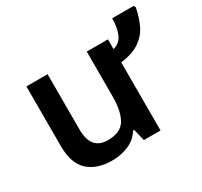

<svg xmlns="http://www.w3.org/2000/svg" viewBox="-135 -802 1038 989"><g transform="rotate(-30 384.5 -307.5)"><path d="M769 -614Q759 -562 739 -518Q719 -474 677 -444Q635 -414 562 -405V0H463L446 -70H439Q413 -28 367.5 -9Q322 10 272 10Q180 10 128.5 -37Q77 -84 77 -188V-542H203V-213Q203 -92 303 -92Q379 -92 407.5 -139.5Q436 -187 436 -277V-542H562V-484Q603 -495 619 -532.5Q635 -570 635 -625H762Z"/></g></svg>

Font: Noto Sans SemiBold
Style: Regular
Weight: 600
Designer: Monotype Design Team
Foundry: Monotype Imaging Inc.
Version: Version 2.007